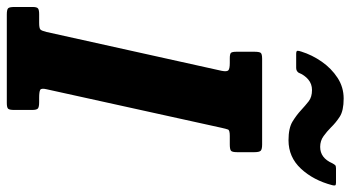

<svg xmlns="http://www.w3.org/2000/svg" viewBox="-297 -777 1030 564"><g transform="rotate(90 218.0 -495.0)"><path d="M-43.5 -22.5V-76Q-43.5 -88.5 -39 -91.8Q-34.5 -95 -22.5 -95H3Q19 -95 22.8 -98.8Q26.5 -102.5 30 -117L144 -631Q147 -646 142.8 -650.5Q138.5 -655 121 -655H107.5Q95 -655 91.5 -658.2Q88 -661.5 88 -675V-727Q88 -741.5 91.2 -745.8Q94.5 -750 109 -750H360.5Q374.5 -750 378.8 -745.8Q383 -741.5 383 -727.5V-676.5Q383 -662 378.8 -658.5Q374.5 -655 360 -655H335Q318.5 -655 316.5 -649.8Q314.5 -644.5 311.5 -631L198 -116Q194.5 -101 200.2 -98Q206 -95 223.5 -95H236Q250 -95 254.5 -91.5Q259 -88 259 -74V-22Q259 -8 255.5 -4Q252 0 238.5 0H-21.5Q-36 0 -39.8 -4Q-43.5 -8 -43.5 -22.5ZM348 -827.5Q312.5 -827.5 293.2 -839.2Q274 -851 259.5 -864.5Q246 -877 233.5 -886.8Q221 -896.5 200.5 -896.5Q182.5 -896.5 169.5 -885.5Q156.5 -874.5 149.5 -857Q144.5 -850 135.5 -850H94.5Q85.5 -850 85.2 -853.8Q85 -857.5 87.5 -865Q97.5 -897 117.2 -925.2Q137 -953.5 164.5 -971.5Q192 -989.5 225.5 -989.5Q261 -989.5 278.8 -978Q296.5 -966.5 310 -952.5Q322 -940.5 335.8 -930.5Q349.5 -920.5 367.5 -920.5Q400 -920.5 415.5 -956Q418.5 -961.5 420.8 -964.2Q423 -967 430 -967H473Q479.5 -967 480.5 -964.5Q481.5 -962 480 -956Q465.5 -900.5 431.5 -864Q397.5 -827.5 348 -827.5Z"/></g></svg>

Font: Besley* Condensed
Style: Bold Italic
Weight: 700
Width: 3
Italic angle: -13°
Designer: Owen Earl
Foundry: indestructible type*
Version: Version 3.000; ttfautohint (v1.8.3)